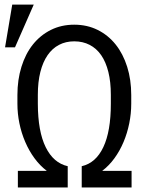

<svg xmlns="http://www.w3.org/2000/svg" viewBox="-20 -830 650 850"><path d="M341.8 -94.2Q404.3 -108.4 437.5 -178.7Q470.7 -249 470.7 -370.6V-410.2Q470.7 -467.3 459.7 -511.5Q448.7 -555.7 428 -585.7Q407.2 -615.7 377 -631.3Q346.7 -647 308.6 -647Q271 -647 241.2 -631.3Q211.4 -615.7 190.7 -585.7Q169.9 -555.7 158.7 -511.5Q147.5 -467.3 147.5 -410.2V-370.6Q147.9 -248 182.4 -178.2Q216.8 -108.4 279.8 -94.2V0H59.1V-73.7H187Q156.7 -96.7 132.6 -129.6Q108.4 -162.6 91.6 -201.9Q74.7 -241.2 65.9 -284.2Q57.1 -327.1 57.1 -370.6V-409.2Q57.1 -477.1 75 -534.4Q92.8 -591.8 125.7 -633.1Q158.7 -674.3 205.1 -697.5Q251.5 -720.7 308.6 -720.7Q365.7 -720.7 412.4 -697.5Q459 -674.3 491.9 -633.1Q524.9 -591.8 543 -534.4Q561 -477.1 561 -409.2V-370.6Q561 -327.1 552.2 -283.9Q543.5 -240.7 527.1 -201.7Q510.7 -162.6 486.8 -129.6Q462.9 -96.7 432.6 -73.7H562.5V0H341.8ZM34.2 -809.6H129.4L46.4 -620.6H2.4Z"/></svg>

Font: Roboto Mono
Style: Regular
Weight: 400
Designer: Google
Version: Version 2.000985; 2015; ttfautohint (v1.3)